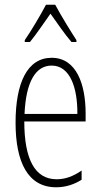

<svg xmlns="http://www.w3.org/2000/svg" viewBox="-20 -784 428 814"><path d="M214 -764H175C152 -720 109 -648 85 -614V-606H107C133 -637 168 -690 194 -726C222 -687 255 -638 283 -606H304V-614C288 -638 239 -717 214 -764ZM199 -539C96 -539 46 -433 46 -264C46 -97 98 10 218 10C260 10 296 -3 326 -22V-61C290 -36 256 -24 220 -24C128 -24 83 -109 83 -269H343V-303C343 -425 305 -539 199 -539ZM199 -506C277 -506 309 -412 308 -301H84C90 -439 132 -506 199 -506Z"/></svg>

Font: Noto Sans Armenian ExtraCondensed ExtraLight
Style: Regular
Weight: 200
Width: 2
Designer: Monotype Design Team
Foundry: Monotype Imaging Inc.
Version: Version 2.008